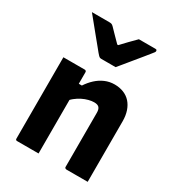

<svg xmlns="http://www.w3.org/2000/svg" viewBox="-197 -962 995 1083"><g transform="rotate(30 300.0 -420.5)"><path d="M540 0Q503 0 471 0Q439 0 401 0Q398 0 395.5 -1.5Q393 -3 391.5 -5Q390 -7 390 -11Q390 -70 390 -129Q390 -188 390 -246.5Q390 -305 390 -363Q390 -386 380.5 -396.5Q371 -407 348 -407Q332 -407 312.5 -402Q293 -397 273 -387Q253 -377 235 -362.5Q217 -348 203 -328V-454H240Q259 -483 283 -505Q307 -527 336 -539.5Q365 -552 398 -552Q430 -552 456.5 -541.5Q483 -531 501.5 -510.5Q520 -490 530 -460.5Q540 -431 540 -394Q540 -346 540 -297Q540 -248 540 -198.5Q540 -149 540 -99Q540 -74 540 -49.5Q540 -25 540 0ZM220 0Q195 0 173 0Q151 0 128.5 0Q106 0 81 0Q78 0 76 -0.5Q74 -1 72.5 -2.5Q71 -4 70.5 -6Q70 -8 70 -11Q70 -65 70 -119Q70 -173 70 -226.5Q70 -280 70 -334Q70 -388 70 -442Q70 -469 70 -494Q70 -519 70 -540Q98 -540 121 -540Q144 -540 165.5 -540Q187 -540 209 -540Q213 -540 215 -538.5Q217 -537 218.5 -535Q220 -533 220 -529Q220 -441 220 -353Q220 -265 220 -176.5Q220 -88 220 0ZM353 -639Q329 -639 305.5 -639Q282 -639 259 -639Q251 -639 246 -643Q241 -647 229 -661Q222 -670 205 -690.5Q188 -711 166 -738Q144 -765 122 -792Q100 -819 82 -841Q110 -841 138 -841Q166 -841 194 -841Q205 -841 210.5 -839Q216 -837 223 -830Q233 -820 255.5 -796.5Q278 -773 318 -733L266 -754H332L282 -731Q319 -771 343.5 -796Q368 -821 388 -841H495Q499 -841 501.5 -840Q504 -839 505 -836.5Q506 -834 506 -832Q506 -827 503 -823Q500 -819 488 -804Q477 -790 458.5 -767.5Q440 -745 419.5 -720Q399 -695 381 -673Q363 -651 353 -639Z"/></g></svg>

Font: Recursive Monospace ExtraBold
Style: Regular
Weight: 800
Version: Version 1.047